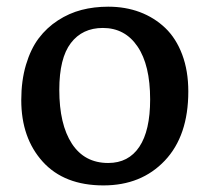

<svg xmlns="http://www.w3.org/2000/svg" viewBox="-20 -543 629 577"><path d="M291 14.2Q172.9 14.2 108.4 -57.1Q43.9 -128.4 43.9 -242.2Q43.9 -300.8 58.1 -348.4Q72.3 -396 96.4 -428Q120.6 -460 154.1 -481.7Q187.5 -503.4 225.1 -513.2Q262.7 -522.9 305.2 -522.9Q356.9 -522.9 400.4 -506.6Q443.8 -490.2 476.6 -459Q509.3 -427.7 527.6 -378.9Q545.9 -330.1 545.9 -268.1Q545.9 -134.8 475.3 -60.3Q404.8 14.2 291 14.2ZM305.2 -53.2Q366.2 -53.2 398.7 -101.8Q431.2 -150.4 431.2 -244.1Q431.2 -347.7 393.3 -403.3Q355.5 -459 289.1 -459Q227.5 -459 192.9 -413.6Q158.2 -368.2 158.2 -272.9Q158.2 -169.4 196 -111.3Q233.9 -53.2 305.2 -53.2Z"/></svg>

Font: Literata Book Medium
Style: Regular
Weight: 500
Designer: Latin by Veronika Burian and Jose Scaglione. Greek by Irene Vlachou. Cyrillic by Vera Evstafieva
Foundry: TypeTogether
Version: Version 2.003;PS 002.003;hotconv 1.0.88;makeotf.lib2.5.64775